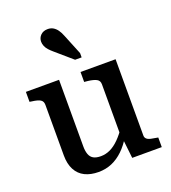

<svg xmlns="http://www.w3.org/2000/svg" viewBox="-148 -930 937 1050"><g transform="rotate(-20 320.5 -405.0)"><path d="M214 -538V-150Q214 -123 221 -104Q228 -85 244 -76Q260 -67 287 -67Q315 -67 341.5 -79.5Q368 -92 394 -118Q420 -144 446 -183V-122Q421 -80 390.5 -50.5Q360 -21 324 -5.5Q288 10 246 10Q200 10 166.5 -6.5Q133 -23 115 -57Q97 -91 97 -140V-435Q97 -456 82 -465Q67 -474 34 -478L21 -480V-538ZM543 -538V-94Q543 -82 551 -74.5Q559 -67 574 -63.5Q589 -60 610 -57L616 -56V0H444L431 -117L426 -124V-435Q426 -456 409.5 -465Q393 -474 360 -478L339 -480V-538ZM324 -754 372 -636V-611H334L238 -694Q225 -705 214.5 -716.5Q204 -728 198.5 -741Q193 -754 193 -767Q193 -789 208.5 -804.5Q224 -820 250 -820Q268 -820 281.5 -812Q295 -804 305.5 -789.5Q316 -775 324 -754Z"/></g></svg>

Font: Roboto Serif SemiCondensed Medium
Style: Regular
Weight: 500
Width: 4
Designer: Greg Gazdowicz
Foundry: Commercial Type
Version: Version 1.007